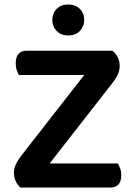

<svg xmlns="http://www.w3.org/2000/svg" viewBox="-20 -835 599 855"><path d="M71 0Q58 -11 50 -28Q42 -45 42 -66Q42 -86 51.5 -105Q61 -124 75 -142L355 -501H64Q59 -510 54.5 -523Q50 -536 50 -553Q50 -581 62.5 -595Q75 -609 98 -609H481Q513 -582 513 -541Q513 -521 504.5 -503Q496 -485 482 -467L201 -107H505Q510 -98 515 -85Q520 -72 520 -55Q520 -27 507.5 -13.5Q495 0 473 0ZM355 -746Q355 -717 335.5 -697Q316 -677 284 -677Q252 -677 232.5 -697Q213 -717 213 -746Q213 -776 232.5 -795.5Q252 -815 284 -815Q316 -815 335.5 -795.5Q355 -776 355 -746Z"/></svg>

Font: Baloo Bhai 2 SemiBold
Style: Regular
Weight: 600
Designer: Supriya Tembe, Noopur Datye and Ek Type
Foundry: Ek Type
Version: Version 1.640;PS 1.000;hotconv 16.6.51;makeotf.lib2.5.65220;